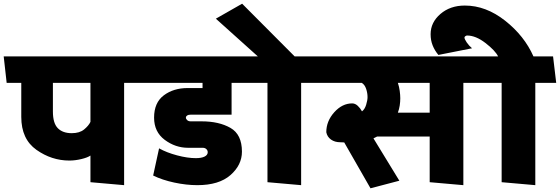

<svg xmlns="http://www.w3.org/2000/svg" viewBox="-31 -985 3027 1038"><path d="M458 0V-144Q442 -133 408.5 -125Q375 -117 344 -117Q248 -117 166 -175Q84 -233 84 -353V-537H5L-11 -680H736L753 -537H640V16ZM458 -326V-537H255V-382Q255 -319 281.5 -292Q308 -265 357 -265Q399 -265 423.5 -285Q448 -305 458 -326Z M829 -183Q870 -160 926.5 -145Q983 -130 1028 -130Q1058 -130 1075 -138.5Q1092 -147 1092 -162Q1092 -172 1084.5 -179Q1077 -186 1065 -186H986Q917 -186 859.5 -229Q802 -272 802 -349Q802 -430 854.5 -469.5Q907 -509 984 -509H1064V-537H747L731 -680H1304L1321 -537H1221V-365H999Q987 -365 980.5 -360.5Q974 -356 974 -349Q974 -342 981 -335.5Q988 -329 1000 -329H1059Q1153 -329 1215 -293.5Q1277 -258 1277 -165Q1277 -93 1215 -38.5Q1153 16 1036 16Q976 16 911 2Q846 -12 797 -36Z M1562 -680H1693L1710 -537H1597V16L1415 0V-537H1315L1299 -680H1363L1136 -884L1278 -965Z M2292 -537H2120Q2127 -516 2130 -493.5Q2133 -471 2133 -454Q2133 -434 2130 -414.5Q2127 -395 2120 -376H2292ZM2292 0V-247H2008L1988 -237L2128 -8L1972 33L1830 -215Q1824 -215 1819 -215.5Q1814 -216 1808 -216Q1779 -216 1758.5 -230.5Q1738 -245 1733 -270Q1733 -330 1776 -378Q1819 -426 1873 -426Q1889 -426 1903 -413Q1917 -400 1926 -383Q1941 -394 1948.5 -418.5Q1956 -443 1956 -460Q1956 -482 1948.5 -504.5Q1941 -527 1925 -537H1704L1688 -680H2570L2587 -537H2474V16Z M2681 0V-537H2581L2565 -680H2662Q2646 -712 2593.5 -752.5Q2541 -793 2494 -793Q2490 -793 2485 -789.5Q2480 -786 2480 -782Q2480 -774 2492 -756Q2504 -738 2521 -724L2339 -688Q2319 -712 2308 -739.5Q2297 -767 2297 -800Q2297 -864 2350 -909.5Q2403 -955 2482 -955Q2596 -955 2700 -873Q2804 -791 2853 -680H2959L2976 -537H2863V16Z"/></svg>

Font: Palanquin Dark
Style: Bold
Weight: 700
Designer: Pria Ravichandran
Version: Version 1.000